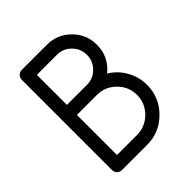

<svg xmlns="http://www.w3.org/2000/svg" viewBox="-169 -692 797 797"><g transform="rotate(-45 229.5 -294.0)"><path d="M88.2 -588.2H235.3Q296.5 -588.2 339.4 -545.3Q382.4 -502.4 382.4 -441.2Q382.4 -371.2 327.6 -327.1Q366.5 -303.5 389.1 -263.5Q411.8 -223.5 411.8 -176.5Q411.8 -103.5 360 -51.8Q308.2 0 235.3 0H88.2Q75.9 0 67.4 -8.5Q58.8 -17.1 58.8 -29.4V-558.8Q58.8 -571.2 67.4 -579.7Q75.9 -588.2 88.2 -588.2ZM117.6 -529.4V-352.9H235.3Q271.8 -352.9 297.6 -378.8Q323.5 -404.7 323.5 -441.2Q323.5 -477.6 297.6 -503.5Q271.8 -529.4 235.3 -529.4ZM117.6 -294.1V-58.8H235.3Q283.5 -58.8 318.2 -93.5Q352.9 -128.2 352.9 -176.5Q352.9 -224.7 318.2 -259.4Q283.5 -294.1 235.3 -294.1Z"/></g></svg>

Font: OpenGost Type B TT
Style: Regular
Weight: 400
Version: Version 0.3